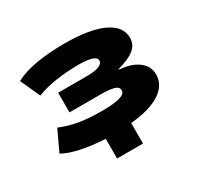

<svg xmlns="http://www.w3.org/2000/svg" viewBox="-139 -686 1017 982"><g transform="rotate(-30 369.5 -195.0)"><path d="M288 127V11Q204 6 142.5 -7.5Q81 -21 45 -42L102 -163Q150 -142 207.5 -132Q265 -122 345 -122Q413 -122 448 -132Q483 -142 483 -163Q483 -185 455 -192Q427 -199 375 -199H195V-315H364Q411 -315 435.5 -324.5Q460 -334 460 -353Q460 -371 432.5 -379Q405 -387 357 -387Q288 -387 223.5 -377.5Q159 -368 109 -348L56 -464Q105 -491 180 -504Q255 -517 348 -517Q496 -517 575 -480Q654 -443 654 -375Q654 -334 621 -308Q588 -282 519 -264L532 -261Q598 -255 637 -224.5Q676 -194 676 -146Q676 -83 615 -43.5Q554 -4 441 6V127Z"/></g></svg>

Font: Nunito Sans 7pt Expanded Black
Style: Regular
Weight: 900
Width: 7
Designer: Vernon Adams
Foundry: Vernon Adams
Version: Version 3.101;gftools[0.9.27]